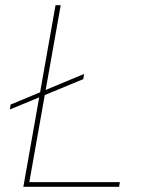

<svg xmlns="http://www.w3.org/2000/svg" viewBox="-20 -720 558 740"><path d="M18 -298 21 -317 304 -435 301 -415ZM70 0 194 -700H214L93 -18H442L439 0Z"/></svg>

Font: DM Sans 9pt Thin
Style: Italic
Weight: 250
Italic angle: -10°
Version: Version 4.004;gftools[0.9.30]